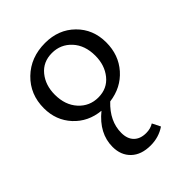

<svg xmlns="http://www.w3.org/2000/svg" viewBox="-204 -531 931 931"><g transform="rotate(-45 261.5 -65.0)"><path d="M292 2Q222 68 222 148Q222 189 244.5 211.5Q267 234 307 234Q337 234 359 220L380 262Q336 292 280 292Q216 292 180 257.5Q144 223 144 166Q144 74 230 4Q147 -4 94 -61.5Q41 -119 41 -202Q41 -297 105.5 -359.5Q170 -422 269 -422Q361 -422 421 -363Q481 -304 481 -214Q481 -128 428.5 -68.5Q376 -9 292 2ZM125 -211Q125 -140 165 -96Q205 -52 265 -52Q326 -52 362 -96.5Q398 -141 398 -206Q398 -277 358 -320.5Q318 -364 258 -364Q197 -364 161 -320Q125 -276 125 -211Z"/></g></svg>

Font: EauTest Medium
Style: Regular
Weight: 500
Designer: Christian Thalmann (Catharsis Fonts)
Version: Version 0.001;PS 000.001;hotconv 1.0.88;makeotf.lib2.5.64775